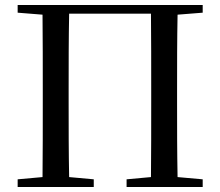

<svg xmlns="http://www.w3.org/2000/svg" viewBox="-20 -752 885 772"><path d="M51 -701 151 -693C152 -593 152 -493 152 -392V-339C152 -239 152 -138 151 -40L51 -31V0H357V-31L258 -40C256 -139 256 -239 256 -340V-392C256 -494 256 -596 258 -697H587C588 -596 588 -494 588 -392V-340C588 -238 588 -138 587 -40L489 -31V0H795V-31L694 -40C692 -140 692 -239 692 -339V-392C692 -493 692 -593 694 -693L795 -701V-732H51Z"/></svg>

Font: Noto Serif HK Medium
Style: Regular
Weight: 500
Designer: Ryoko NISHIZUKA 西塚涼子 (kana & ideographs); Frank Grießhammer (Latin, Greek & Cyrillic); Wenlong ZHANG 张文龙 (bopomofo); San
Foundry: Adobe
Version: Version 2.001;hotconv 1.1.0;makeotfexe 2.6.0